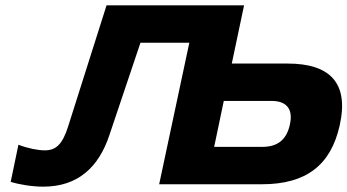

<svg xmlns="http://www.w3.org/2000/svg" viewBox="-20 -690 1301 719"><path d="M379 -670 235 -216C214 -150 190 -127 148 -127C123 -127 85 -134 49 -148L20 -9C52 1 100 9 142 9C272 9 350 -64 390 -185L506 -530H689L576 0H961C1128 0 1219 -73 1252 -220C1288 -380 1215 -452 1057 -452H848L894 -670ZM782 -140 818 -312H998C1046 -312 1081 -288 1065 -221C1053 -170 1023 -140 962 -140Z"/></svg>

Font: LT Wave Black
Style: Italic
Weight: 900
Designer: Daniel Lyons
Version: Version 2.5 (Glyphs App)